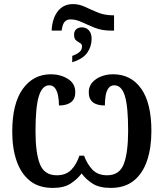

<svg xmlns="http://www.w3.org/2000/svg" viewBox="-20 -911 803 941"><path d="M233 -761Q236 -821 263.5 -856Q291 -891 338 -891Q368 -891 397.5 -877Q427 -863 460 -849.5Q493 -836 534 -836H539V-761H524Q479 -761 444.5 -775Q410 -789 381 -802.5Q352 -816 325 -816Q291 -816 284 -772L282 -761ZM334 -637Q358 -646 370 -656.5Q382 -667 382 -683Q382 -695 372.5 -700Q363 -705 353 -713Q343 -721 343 -741Q343 -759 354 -768Q365 -777 381 -777Q402 -777 415.5 -762.5Q429 -748 429 -721Q429 -683 407.5 -652.5Q386 -622 334 -606ZM239 10Q170 10 126.5 -25Q83 -60 61.5 -122Q40 -184 40 -266Q40 -403 91.5 -475Q143 -547 230 -547Q276 -547 312.5 -524.5Q349 -502 349 -459Q349 -426 328 -410Q307 -394 269 -394Q269 -417 265 -440Q261 -463 250.5 -478Q240 -493 222 -493Q187 -493 170.5 -440Q154 -387 154 -268Q154 -162 175.5 -107Q197 -52 258 -52Q304 -52 330 -79.5Q356 -107 369 -148H392Q407 -107 433 -79.5Q459 -52 505 -52Q566 -52 587 -108Q608 -164 608 -271Q608 -389 592 -441Q576 -493 540 -493Q522 -493 511.5 -478.5Q501 -464 497.5 -441Q494 -418 494 -394Q415 -394 415 -459Q415 -487 432 -506.5Q449 -526 476 -536.5Q503 -547 534 -547Q622 -547 672 -476.5Q722 -406 722 -269Q722 -186 700.5 -123Q679 -60 635 -25Q591 10 523 10Q467 10 434 -11Q401 -32 380 -61Q359 -33 326.5 -11.5Q294 10 239 10Z"/></svg>

Font: Noto Serif ExtraCondensed SemiBold
Style: Regular
Weight: 600
Width: 2
Designer: Monotype Design Team
Foundry: Monotype Imaging Inc.
Version: Version 2.015; ttfautohint (v1.8.4.7-5d5b)